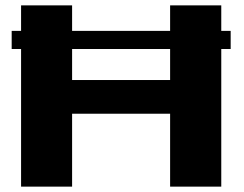

<svg xmlns="http://www.w3.org/2000/svg" viewBox="-20 -695 908 715"><path d="M23.5 -512.5H839V-580H23.5ZM58.5 0H248.5V-271.5H613.5V0H804V-675H613.5V-397H248.5V-675H58.5Z"/></svg>

Font: Anybody Expanded
Style: Bold
Weight: 700
Width: 7
Designer: Tyler Finck
Foundry: Etcetera Type Company
Version: Version 1.113;gftools[0.9.25]